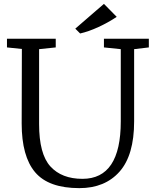

<svg xmlns="http://www.w3.org/2000/svg" viewBox="-20 -958 810 992"><path d="M16 0ZM749 -713 673 -704V-331Q673 -156 597.5 -71Q522 14 390 14Q231 14 161.5 -68Q92 -150 92 -320L93 -705L16 -713V-758H268V-713L182 -704V-317Q182 -162 240.5 -98Q299 -34 406 -34Q604 -34 604 -331V-704L517 -713V-758H749ZM517 -938 583 -871Q540 -842 489 -818.5Q438 -795 394 -785L369 -810Z"/></svg>

Font: Martel
Style: Regular
Weight: 400
Designer: Dan Reynolds
Foundry: Dan Reynolds
Version: Version 1.001; ttfautohint (v1.1) -l 5 -r 5 -G 72 -x 0 -D la